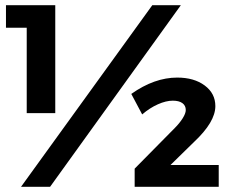

<svg xmlns="http://www.w3.org/2000/svg" viewBox="-20 -720 889 740"><path d="M3 -700H193V-284H83V-613H3ZM567 -700H677L173 0H61ZM696 -296Q696 -313 683 -322.5Q670 -332 646 -332Q620 -332 588.5 -318Q557 -304 528 -279L486 -358Q575 -421 663 -421Q728 -421 769 -390.5Q810 -360 810 -311Q810 -250 728 -173L637 -84H823V0H499V-70L654 -227Q672 -245 684 -264Q696 -283 696 -296Z"/></svg>

Font: Montserrat SemiBold
Style: Regular
Weight: 600
Designer: Julieta Ulanovsky
Foundry: Julieta Ulanovsky
Version: Version 6.001